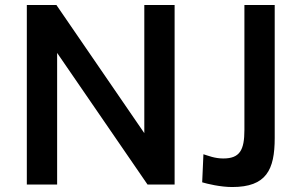

<svg xmlns="http://www.w3.org/2000/svg" viewBox="-20 -743 1215 773"><path d="M561 -723V-207L207 -723H88V0H210V-530L574 0H683V-723ZM1086 -187V-723H964V-220C964 -138 945 -105 879 -105C844 -105 819 -116 799 -122L794 -9C814 -3 867 10 915 10C1052 10 1086 -59 1086 -187Z"/></svg>

Font: United Sans SemiBold
Style: Regular
Weight: 600
Designer: Pablo Impallari, Rodrigo Fuenzalida (Modified by Dan O. Williams)
Version: Version 1.000;PS 001.000;hotconv 1.0.88;makeotf.lib2.5.64775